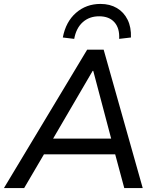

<svg xmlns="http://www.w3.org/2000/svg" viewBox="-37 -958 807 978"><path d="M-17 0 407 -705H491L690 0H596L543 -197L580 -172H155L201 -196L86 0ZM435 -597 223 -234 201 -252H560L534 -234L438 -597ZM341 -760 283 -767Q298 -847 350 -892.5Q402 -938 475 -938Q523 -938 558.5 -917Q594 -896 613 -857.5Q632 -819 630 -767L570 -760Q573 -814 546 -844.5Q519 -875 468 -875Q418 -875 384.5 -845Q351 -815 341 -760Z"/></svg>

Font: Nunito Sans 10pt Medium
Style: Italic
Weight: 500
Italic angle: -9°
Designer: Vernon Adams
Foundry: Vernon Adams
Version: Version 3.101;gftools[0.9.27]